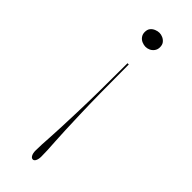

<svg xmlns="http://www.w3.org/2000/svg" viewBox="-266 -626 870 870"><g transform="rotate(45 169.0 -191.0)"><path d="M170 215Q161 215 155.5 204.5Q150 194 150 178Q150 159 151 137.5Q152 116 154 87.5Q156 59 157.5 18.5Q159 -22 161 -79Q163 -136 164 -214.5Q165 -293 165 -397H173Q173 -293 174 -214.5Q175 -136 177 -79.5Q179 -23 180.5 17.5Q182 58 184 86.5Q186 115 187 136.5Q188 158 188 178Q188 194 183 204.5Q178 215 170 215ZM170 -597Q181 -597 192 -592Q203 -587 210.5 -577.5Q218 -568 218 -552Q218 -538 210.5 -527.5Q203 -517 192 -512Q181 -507 170 -507Q159 -507 147 -512Q135 -517 127.5 -527.5Q120 -538 120 -552Q120 -568 127.5 -577.5Q135 -587 147 -592Q159 -597 170 -597Z"/></g></svg>

Font: Kalnia Thin Thin
Style: Regular
Weight: 250
Version: Version 1.105